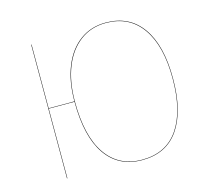

<svg xmlns="http://www.w3.org/2000/svg" viewBox="-101 -812 1046 943"><g transform="rotate(-15 422.5 -340.5)"><path d="M760 -340Q760 -173 697 -82Q634 9 511 9Q392 9 327.5 -83.5Q263 -176 263 -354H132V0H130V-680H132V-356H263Q263 -457 293.5 -532.5Q324 -608 380 -649Q436 -690 511 -690Q631 -690 695.5 -599Q760 -508 760 -340ZM758 -340Q758 -506 694 -597Q630 -688 511 -688Q436 -688 380.5 -646.5Q325 -605 295 -530Q265 -455 265 -355Q265 -178 329 -85.5Q393 7 511 7Q633 7 695.5 -83.5Q758 -174 758 -340Z"/></g></svg>

Font: FiraGO Two
Style: Regular
Weight: 100
Designer: bBox Type
Foundry: bBox Type GmbH
Version: Version 1.001